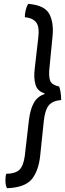

<svg xmlns="http://www.w3.org/2000/svg" viewBox="-20 -787 344 1016"><path d="M128.9 -766.6Q121.1 -753.9 116.2 -734.4Q111.3 -713.9 111.3 -696.3Q154.3 -691.4 171.9 -668Q189.5 -644.5 182.6 -587.9Q176.8 -534.2 164.1 -426.8Q157.2 -373 168 -338.9Q177.7 -304.7 215.8 -293Q215.8 -292 215.8 -289.1Q178.7 -277.3 159.2 -243.2Q139.6 -208 132.8 -149.4Q126 -86.9 111.3 37.1Q104.5 89.8 83 111.3Q61.5 131.8 12.7 132.8Q8.8 146.5 8.8 166Q8.8 168.9 8.8 172.9Q9.8 197.3 17.6 209Q111.3 205.1 147.5 162.1Q183.6 118.2 192.4 39.1Q198.2 -23.4 211.9 -147.5Q217.8 -203.1 237.3 -228.5Q257.8 -253.9 303.7 -257.8Q303.7 -278.3 300.8 -296.9Q297.9 -316.4 293 -329.1Q255.9 -336.9 246.1 -358.4Q236.3 -380.9 242.2 -432.6Q247.1 -486.3 257.8 -592.8Q265.6 -666 241.2 -712.9Q215.8 -759.8 128.9 -766.6Z"/></svg>

Font: cl
Style: Italic
Weight: 400
Designer: Mitja Miklavcic
Version: Version 7.504; 2011; Build 1022